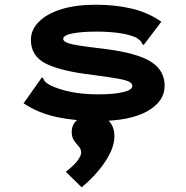

<svg xmlns="http://www.w3.org/2000/svg" viewBox="-20 -502 790 814"><path d="M395 11Q298 11 219.5 -6Q141 -23 80 -64L152 -166L157 -174L164 -169Q166 -161 171 -156Q176 -151 190 -142Q271 -102 397 -102Q464 -102 502.5 -111.5Q541 -121 541 -137Q541 -148 528.5 -155Q516 -162 480.5 -168.5Q445 -175 376 -184Q239 -200 175 -232Q111 -264 111 -333Q111 -376 145 -410Q179 -444 240.5 -463Q302 -482 387 -482Q469 -482 538.5 -465.5Q608 -449 664 -410L595 -319L589 -311L582 -317Q580 -325 575 -329.5Q570 -334 557 -343Q524 -357 481 -362.5Q438 -368 390 -368Q328 -368 288 -360.5Q248 -353 248 -337Q248 -322 290 -313.5Q332 -305 436 -293Q564 -276 621 -239.5Q678 -203 678 -138Q678 -72 604.5 -30.5Q531 11 395 11ZM326 292 259 226Q292 201 308 180Q324 159 324 145Q324 130 314 119Q304 108 294 94Q284 80 284 57Q284 25 309.5 4.5Q335 -16 371 -16Q415 -16 440 9Q465 34 465 76Q465 125 425.5 184Q386 243 326 292Z"/></svg>

Font: Inconsolata ExtraExpanded Black
Style: Regular
Weight: 900
Width: 8
Monospace: yes
Designer: Raph Levien, Cyreal, Brenton Simpson
Foundry: Raph Levien, Cyreal, Google
Version: Version 3.001; ttfautohint (v1.8.2.53-6de2)